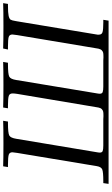

<svg xmlns="http://www.w3.org/2000/svg" viewBox="240 -964 723 1244"><g transform="rotate(-90 602.0 -341.5)"><path d="M33.2 0 38.1 -34.2H50.8Q109.9 -34.2 126.5 -41Q143.1 -47.9 147.9 -75.2L233.9 -592.8Q237.8 -616.7 237.8 -623Q237.8 -641.1 222.9 -646.5Q208 -651.9 155.8 -651.9H142.1L147 -683.1Q195.8 -681.2 293.9 -681.2Q393.1 -681.2 441.9 -683.1L437 -651.9H426.8Q361.8 -651.9 346.4 -643.3Q331.1 -634.8 325.2 -598.1L236.8 -67.9Q235.8 -64 235.8 -57.1Q235.8 -42 246.3 -38.1Q256.8 -34.2 282.2 -34.2H452.1Q456.1 -34.2 461.9 -33.7Q467.8 -33.2 472.2 -33.2Q491.2 -33.2 500 -34.7Q508.8 -36.1 516.8 -43.5Q524.9 -50.8 527.8 -65.9L616.2 -591.8Q619.1 -609.9 619.1 -622.1Q619.1 -641.1 603.5 -646.5Q587.9 -651.9 541 -651.9H522.9L527.8 -683.1Q576.7 -681.2 674.8 -681.2Q773.9 -681.2 823.2 -683.1L817.9 -651.9H808.1Q743.2 -651.9 727.5 -643.3Q711.9 -634.8 706.1 -598.1L618.2 -67.9Q617.2 -64 617.2 -57.1Q617.2 -42 628.2 -38.1Q639.2 -34.2 664.1 -34.2H833Q835.9 -34.2 843 -33.7Q850.1 -33.2 853 -33.2Q872.1 -33.2 881.1 -34.7Q890.1 -36.1 897.9 -43.5Q905.8 -50.8 909.2 -65.9L997.1 -591.8Q1001 -615.7 1001 -623Q1001 -642.1 985.1 -647Q969.2 -651.9 921.9 -651.9H903.8L910.2 -683.1Q959 -681.2 1056.9 -681.2Q1154.8 -681.2 1204.1 -683.1L1199.2 -651.9H1187Q1141.1 -651.9 1121.6 -647.5Q1102.1 -643.1 1096.9 -634.5Q1091.8 -626 1087.9 -601.1Q1086.9 -594.2 1085.9 -589.8L1000 -71.8V-63Q1000 -43.9 1016.6 -39.1Q1033.2 -34.2 1079.1 -34.2H1096.2L1090.8 0Z"/></g></svg>

Font: CMU Serif Extra
Style: RomanSlanted
Weight: 500
Italic angle: -9.46001°
Version: Version 0.7.0